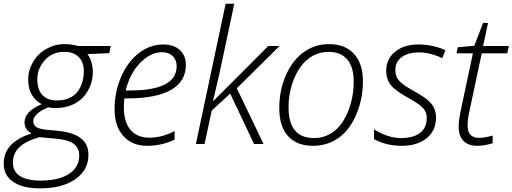

<svg xmlns="http://www.w3.org/2000/svg" viewBox="-63 -780 2776 1040"><path d="M439.9 -390.1Q439.9 -336.4 413.6 -289.6Q387.2 -242.7 341.8 -218.8Q296.4 -194.8 236.8 -194.8Q206.1 -194.8 199.2 -199.2Q159.7 -183.1 138.4 -163.6Q117.2 -144 117.2 -123.8Q117.2 -103.5 133.1 -92.3Q148.9 -81.1 188 -77.1L247.1 -71.8Q416 -56.6 416 57.1Q417 140.1 345.7 190.2Q274.4 240.2 155.3 240.2Q153.3 240.2 150.9 240.2Q60.5 240.2 8.3 205.1Q-43 169.9 -43 106Q-43 -9.3 107.9 -57.1Q69.8 -77.6 69.8 -117.2Q69.8 -176.8 163.1 -215.8Q128.4 -233.4 109.1 -267.3Q89.8 -301.3 89.8 -344.2Q89.8 -347.2 89.8 -349.6Q89.8 -399.4 116 -444.3Q142.1 -489.3 188 -515.1Q233.9 -541 285.2 -541Q287.1 -541 289.1 -541Q322.8 -541 360.8 -530.8H537.1L528.8 -492.2L410.2 -486.8Q422.9 -473.1 431.4 -445.8Q439.9 -418.5 439.9 -390.1ZM243.7 -235.8Q338.4 -235.8 373 -309.6Q391.1 -346.2 391.1 -394.5Q391.1 -442.9 363.8 -470.9Q336.4 -499 287.1 -499Q284.7 -499 281.7 -499Q220.7 -499 179.9 -453.9Q139.2 -408.7 139.2 -350.8Q139.2 -293 167.5 -264.4Q195.8 -235.8 243.7 -235.8ZM155.8 198.2Q254.9 198.2 310.5 162.1Q366.2 126 366.2 62Q366.2 20.5 335.4 -1.5Q305.7 -23.9 229 -29.8L150.9 -37.1Q75.7 -15.6 41.3 18.1Q6.8 51.8 6.8 100.6Q6.8 149.4 45.7 173.8Q84.5 198.2 155.8 198.2Z M882.8 -23.9Q814.5 9.8 733.4 9.8Q652.3 9.8 605 -43.5Q557.6 -96.7 557.6 -188.5Q557.6 -280.3 592.3 -361.8Q627 -443.4 687.7 -491.2Q748.5 -539.1 821.8 -539.1Q877.9 -539.1 910.9 -509Q943.8 -479 943.8 -428.2Q943.8 -339.4 863.5 -293.2Q783.2 -247.1 627 -247.1H610.8Q607.9 -226.1 607.9 -199.2Q607.9 -118.7 644 -76.4Q680.2 -34.2 746.6 -34.2Q813 -34.2 882.8 -69.8ZM641.6 -290Q894 -290 894 -421.9Q894 -455.1 872.6 -476.1Q851.1 -497.1 815.9 -497.1Q752 -497.1 696.8 -440.4Q641.6 -383.8 617.7 -290Z M1390.1 -530.8H1451.2L1219.7 -301.8L1364.7 0H1313L1184.1 -272.9L1084 -181.2L1044.9 0H998L1159.2 -759.8H1206.1L1125 -378.9L1090.8 -232.9H1092.8Z M1718.8 -541Q1807.1 -541 1854.5 -487.8Q1902.8 -435.1 1902.8 -340.6Q1902.8 -246.1 1867.9 -162.1Q1833 -78.1 1772.5 -34.2Q1711.9 9.8 1632.8 9.8Q1543.5 9.8 1496.6 -43.5Q1449.7 -96.7 1449.7 -193.8Q1449.7 -291 1485.4 -372.1Q1521 -453.1 1581.5 -497.1Q1642.1 -541 1718.8 -541ZM1500 -199.2Q1500 -32.2 1637.7 -32.2Q1699.7 -32.2 1747.6 -69.8Q1795.4 -107.4 1824.2 -181.6Q1853 -255.9 1853 -336.9Q1853 -418 1817.4 -458.5Q1781.7 -499 1717.8 -499Q1653.8 -499 1605.5 -460.4Q1557.1 -421.9 1528.6 -350.3Q1500 -278.8 1500 -199.2Z M2332.5 -464.8Q2266.6 -496.1 2207 -496.1Q2147.5 -496.1 2113 -470.5Q2078.6 -444.8 2078.6 -402.8Q2078.6 -376.5 2086.9 -359.9Q2103.5 -327.6 2174.8 -289.1Q2230.5 -258.3 2253.4 -238.3Q2298.8 -200.7 2298.8 -144Q2298.8 -73.2 2248.5 -31.7Q2198.2 9.8 2112.8 9.8Q2027.3 9.8 1962.9 -26.9V-79.1Q2039.1 -32.2 2107.9 -32.2Q2176.8 -32.2 2212.6 -60.3Q2248.5 -88.4 2248.5 -140.1Q2248.5 -161.1 2241 -176.5Q2233.4 -191.9 2216.1 -206.5Q2198.7 -221.2 2151.9 -248Q2081.1 -286.1 2054.9 -318.4Q2028.8 -350.6 2028.8 -397Q2028.8 -459.5 2076.7 -499.3Q2124.5 -539.1 2203.6 -539.1Q2240.2 -539.1 2280.3 -530.8Q2320.3 -522.5 2349.6 -507.8Z M2469.7 -101.1Q2469.7 -33.2 2531.2 -33.2Q2563.5 -33.2 2605.5 -45.9V-3.9Q2557.1 9.8 2522.5 9.8Q2473.6 9.8 2447.5 -16.8Q2421.4 -43.5 2421.4 -94.2Q2421.4 -128.4 2435.5 -194.8L2498.5 -491.2H2409.7L2416.5 -523.9L2506.3 -532.2L2553.7 -655.8H2580.6L2553.7 -530.8H2693.4L2684.6 -491.2H2546.4L2480.5 -181.2Q2469.7 -133.8 2469.7 -101.1Z"/></svg>

Font: Open Sans Hebrew Light
Style: Italic
Weight: 300
Italic angle: -12°
Foundry: Ascender Corporation, Yanek Iontef
Version: Version 2.001;PS 002.001;hotconv 1.0.70;makeotf.lib2.5.58329